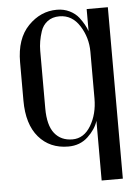

<svg xmlns="http://www.w3.org/2000/svg" viewBox="-60 -746 726 993"><g transform="rotate(-5 303.5 -250.0)"><path d="M537 200H427V-110Q414 -67 373 -28.5Q332 10 271 10Q175 10 117.5 -57Q60 -124 60 -247V-446Q60 -568 124 -634Q188 -700 273 -700Q309 -700 338.5 -685.5Q368 -671 386 -648Q415 -610 427 -575V-690H537ZM427 -226V-468Q427 -542 388 -603.5Q349 -665 283 -665Q246 -665 221 -646Q196 -627 186 -596Q169 -545 169 -496V-197Q169 -109 202.5 -67Q236 -25 295.5 -25Q355 -25 391 -85Q427 -145 427 -226Z"/></g></svg>

Font: Trochut
Style: Regular
Weight: 400
Designer: Andreu Balius
Foundry: Andreu Balius
Version: Version 1.001